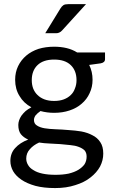

<svg xmlns="http://www.w3.org/2000/svg" viewBox="-20 -745 560 947"><path d="M247.1 -247.1Q274.4 -247.1 294.9 -254.9Q315.4 -262.7 329.1 -276.4Q342.8 -289.1 349.6 -308.6Q357.4 -327.1 357.4 -349.6Q357.4 -396.5 329.1 -423.8Q300.8 -451.2 247.1 -451.2Q193.4 -451.2 165 -423.8Q136.7 -396.5 136.7 -349.6Q136.7 -327.1 143.6 -308.6Q151.4 -289.1 165 -276.4Q178.7 -262.7 199.2 -254.9Q219.7 -247.1 247.1 -247.1ZM407.2 27.3Q407.2 8.8 397.5 -2.9Q386.7 -13.7 368.2 -20.5Q350.6 -27.3 327.1 -29.3Q303.7 -32.2 277.3 -34.2Q252 -35.2 224.6 -37.1Q197.3 -38.1 172.9 -42Q144.5 -29.3 127 -8.8Q109.4 10.7 109.4 37.1Q109.4 53.7 118.2 68.4Q127 84 144.5 93.8Q162.1 105.5 189.5 111.3Q216.8 117.2 253.9 117.2Q290 117.2 318.4 111.3Q346.7 104.5 366.2 92.8Q386.7 80.1 397.5 64.5Q407.2 47.9 407.2 27.3ZM498 -486.3Q498 -478.5 498 -453.1Q498 -436.5 476.6 -432.6Q458 -429.7 419.9 -424.8Q436.5 -391.6 436.5 -351.6Q436.5 -315.4 421.9 -285.2Q408.2 -254.9 382.8 -233.4Q358.4 -211.9 323.2 -200.2Q288.1 -188.5 247.1 -188.5Q211.9 -188.5 179.7 -197.3Q164.1 -186.5 155.3 -175.8Q147.5 -164.1 147.5 -153.3Q147.5 -134.8 162.1 -126Q176.8 -116.2 200.2 -112.3Q224.6 -108.4 254.9 -107.4Q286.1 -106.4 318.4 -103.5Q350.6 -101.6 380.9 -96.7Q412.1 -90.8 435.5 -78.1Q460 -66.4 474.6 -43.9Q489.3 -22.5 489.3 12.7Q489.3 45.9 473.6 76.2Q457 106.4 426.8 129.9Q396.5 154.3 351.6 168Q307.6 182.6 252 182.6Q196.3 182.6 155.3 171.9Q113.3 160.2 85.9 141.6Q58.6 123 44.9 99.6Q31.2 75.2 31.2 48.8Q31.2 10.7 54.7 -14.6Q78.1 -41 119.1 -56.6Q96.7 -66.4 83 -83Q70.3 -99.6 70.3 -128.9Q70.3 -139.6 74.2 -151.4Q78.1 -163.1 85.9 -174.8Q94.7 -186.5 106.4 -197.3Q118.2 -207 134.8 -215.8Q96.7 -236.3 76.2 -271.5Q54.7 -305.7 54.7 -351.6Q54.7 -388.7 69.3 -418.9Q84 -449.2 109.4 -470.7Q134.8 -492.2 169.9 -503.9Q205.1 -514.6 247.1 -514.6Q280.3 -514.6 308.6 -507.8Q336.9 -501 360.4 -486.3Q406.2 -486.3 498 -486.3ZM404.3 -724.6Q375 -692.4 287.1 -595.7Q280.3 -587.9 273.4 -585Q266.6 -581.1 256.8 -581.1Q239.3 -581.1 203.1 -581.1Q221.7 -611.3 277.3 -702.1Q284.2 -713.9 293 -719.7Q300.8 -724.6 317.4 -724.6Q345.7 -724.6 404.3 -724.6Z"/></svg>

Font: Lato
Style: Regular
Weight: 400
Designer: Lukasz Dziedzic with Adam Twardoch and Botio Nikoltchev
Version: Version 2.015; 2015-08-06; http://www.latofonts.com/